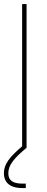

<svg xmlns="http://www.w3.org/2000/svg" viewBox="-30 -748 237 972"><path d="M104.5 -727.5H82V-7.3C20 45.4 -10.3 82.5 -10.3 128.9C-10.3 170.9 14.6 204.1 83.5 204.1H100.6V181.6H83.5C25.4 181.6 12.2 157.7 12.2 128.9C12.2 88.4 39.1 54.7 104.5 0Z"/></svg>

Font: Raveo Display Display Thin
Style: Regular
Weight: 100
Designer: Jakub Foglar, Rasmus Andersson (Inter)
Foundry: Jakubfoglar.com
Version: Version 1.100;Glyphs 3.2.3 (3260)